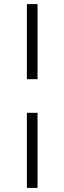

<svg xmlns="http://www.w3.org/2000/svg" viewBox="-20 -743 310 936"><path d="M111 -357V-723H163V-357ZM111 173V-193H163V173Z"/></svg>

Font: Archivo SemiExpanded Thin
Style: Italic
Weight: 250
Width: 6
Italic angle: -10°
Designer: Hector Gatti
Foundry: Omnibus-Type
Version: Version 2.001